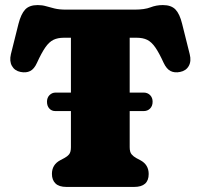

<svg xmlns="http://www.w3.org/2000/svg" viewBox="-20 -738 792 758"><path d="M165.5 -336.5Q165.5 -352.5 175.5 -362.5Q185.5 -372.5 199.5 -372.5H260V-589H232Q208 -589 191 -580.8Q174 -572.5 159 -551Q144 -529.5 126 -490Q115 -465.5 99 -457.5Q83 -449.5 61 -454Q38 -458.5 27.2 -477.5Q16.5 -496.5 23 -524L53 -644Q63 -683 79.5 -700.5Q96 -718 129 -718Q146.5 -718 161.8 -713.5Q177 -709 195.5 -704.5Q214 -700 241 -700H511Q551 -700 574 -709Q597 -718 623 -718Q656 -718 672.8 -700.5Q689.5 -683 699 -644L729 -524Q736 -496.5 725.2 -477.5Q714.5 -458.5 691 -454Q669.5 -449.5 653.5 -457.5Q637.5 -465.5 626 -490Q608 -529.5 593 -551Q578 -572.5 561 -580.8Q544 -589 520 -589H492V-372.5H547.5Q562.5 -372.5 572.5 -362.5Q582.5 -352.5 582.5 -336.5Q582.5 -319.5 572.5 -309.5Q562.5 -299.5 547.5 -299.5H492V-157Q492 -137.5 499.5 -128.8Q507 -120 518 -114L534 -105.5Q567 -88 567 -51Q567 0 509.5 0H242.5Q213 0 199 -13.8Q185 -27.5 185 -51.5Q185 -88 218 -105.5L234 -114Q245.5 -120 252.8 -128.8Q260 -137.5 260 -157V-299.5H198.5Q184 -299.5 174.8 -309.5Q165.5 -319.5 165.5 -336.5Z"/></svg>

Font: Fraunces 9pt SuperSoft Black
Style: Regular
Weight: 900
Version: Version 1.000;[b76b70a41]